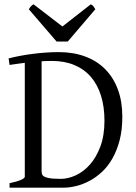

<svg xmlns="http://www.w3.org/2000/svg" viewBox="-20 -872 633 892"><path d="M221.2 -588.9Q196.8 -588.9 173.3 -587.4V-75.2Q173.3 -64.5 178.2 -57.6Q185.1 -49.3 204.6 -45.2Q224.1 -41 262.2 -41Q295.9 -41 331.8 -57.4Q367.7 -73.7 397.5 -107.2Q427.2 -140.6 446.3 -191.4Q465.3 -242.2 465.3 -311Q465.3 -376 449.2 -427.5Q433.1 -479 402.1 -514.9Q371.1 -550.8 325.4 -569.8Q279.8 -588.9 221.2 -588.9ZM548.3 -330.1Q548.3 -269 535.9 -220.9Q523.4 -172.9 502.4 -136Q481.4 -99.1 453.9 -73.5Q426.3 -47.9 395.5 -31.5Q364.7 -15.1 333.3 -7.6Q301.8 0 272.9 0H24.4V-21Q57.6 -27.8 76.4 -35.9Q95.2 -43.9 95.2 -50.8V-580.1Q75.7 -577.6 58.1 -575.2Q40.5 -572.8 24.4 -570.3L20 -600.6Q41.5 -606.4 69.6 -611.8Q97.7 -617.2 128.9 -621.3Q160.2 -625.5 192.1 -627.7Q224.1 -629.9 252.9 -629.9Q320.8 -629.9 375.5 -609.6Q430.2 -589.4 468.5 -550.8Q506.8 -512.2 527.6 -456.5Q548.3 -400.9 548.3 -330.1ZM294.9 -679.2H242.7L113.8 -829.1Q117.2 -834 119.6 -837.4Q122.1 -840.8 124.3 -843.3Q126.5 -845.7 129.2 -847.7Q131.8 -849.6 135.7 -852.1L270 -749L401.9 -852.1Q410.2 -847.7 413.6 -843.3Q417 -838.9 422.9 -829.1Z"/></svg>

Font: Noto Serif Devanagari
Style: Bold
Weight: 700
Designer: Monotype Design Team
Foundry: Monotype Imaging Inc.
Version: Version 1.01